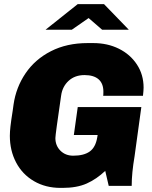

<svg xmlns="http://www.w3.org/2000/svg" viewBox="-20 -906 739 936"><path d="M680 -479Q680 -466 677 -439H483Q484 -442 484 -459Q484 -499 460.5 -519.5Q437 -540 392 -540Q345 -540 314.5 -512Q284 -484 278 -440Q250 -249 250 -233Q250 -196 274.5 -171.5Q299 -147 337 -147Q389 -147 417.5 -167.5Q446 -188 454 -236L456 -248H340L359 -384H669L636 -144Q622 -62 622 0H510L493 -73Q451 -33 403 -11.5Q355 10 285 10H275Q202 10 145.5 -23Q89 -56 58.5 -114Q28 -172 28 -244Q28 -263 31 -290Q34 -317 42 -367L46 -396Q58 -480 104.5 -548.5Q151 -617 228.5 -656.5Q306 -696 407 -696H435Q504 -696 559.5 -668.5Q615 -641 647.5 -591.5Q680 -542 680 -479ZM412 -818 330 -761H202L359 -886H487L608 -761H478Z"/></svg>

Font: Chivo Black Italic
Style: Regular
Weight: 900
Italic angle: -8.05°
Designer: Hector Gatti
Foundry: Omnibus-Type
Version: Version 1.007